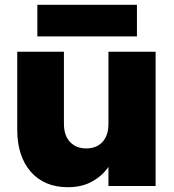

<svg xmlns="http://www.w3.org/2000/svg" viewBox="-20 -777 726 802"><path d="M630 0H433V-80Q409 -44 366 -19.5Q323 5 263 5Q214 5 175 -11.5Q136 -28 108.5 -59.5Q81 -91 66.5 -135Q52 -179 52 -235V-561H247V-260Q247 -211 272.5 -184Q298 -157 340 -157Q383 -157 408 -184Q433 -211 433 -260V-561H630ZM136 -757H552V-625H136Z"/></svg>

Font: SVN-Poppins ExtraBold
Style: Regular
Weight: 800
Designer: Ninad Kale (Devanagari), Jonny Pinhorn (Latin)
Foundry: Indian Type Foundry
Version: Version 3.002 2017; ttfautohint (v1.8.3)